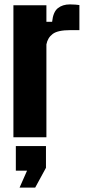

<svg xmlns="http://www.w3.org/2000/svg" viewBox="-20 -624 391 873"><path d="M41 0V-600H191V-525H217Q221.5 -569.5 243 -586.8Q264.5 -604 298 -604Q311 -604 323 -603Q335 -602 341 -601V-487H300Q242.5 -487 219.5 -469.5Q196.5 -452 191 -422V0ZM69 229 103 152H52V40H189V139L140 229Z"/></svg>

Font: Big Shoulders Display Thin Black
Style: Regular
Weight: 900
Version: Version 2.002